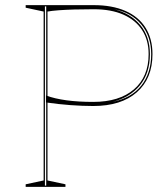

<svg xmlns="http://www.w3.org/2000/svg" viewBox="-20 -728 654 748"><path d="M345 -708Q417 -708 468.5 -685.5Q520 -663 547 -620Q574 -577 574 -517Q574 -422 513 -368.5Q452 -315 343 -315Q302 -315 254 -318.5Q206 -322 159 -329V-356Q227 -331 343 -331Q445 -331 502 -380Q559 -429 559 -517Q559 -572 533.5 -611Q508 -650 460.5 -671Q413 -692 345 -692Q304 -692 269.5 -691Q235 -690 208.5 -688Q182 -686 165 -683V-25L235 -10V0H80V-10L150 -25V-683L80 -698V-708ZM155 -5H160V-703H155ZM418 -331Q492 -346 530.5 -394.5Q569 -443 569 -517Q569 -586 530.5 -632.5Q492 -679 425 -692Q488 -676 526 -631Q564 -586 564 -517Q564 -443 525 -395.5Q486 -348 418 -331Z"/></svg>

Font: Kalnia Glaze Thin
Style: Regular
Weight: 100
Version: Version 1.110